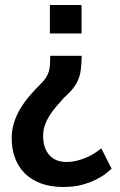

<svg xmlns="http://www.w3.org/2000/svg" viewBox="-20 -558 477 761"><path d="M177.7 -538.1H303.2V-425.3H177.7ZM303.7 -336.9Q303.2 -306.2 300.5 -283.7Q297.9 -261.2 290.3 -242.7Q282.7 -224.1 269 -207Q255.4 -189.9 232.9 -169.9Q217.3 -152.3 202.4 -135Q187.5 -117.7 176 -99.4Q164.6 -81.1 157.7 -61.3Q150.9 -41.5 150.9 -18.6Q150.9 27.3 174.6 55.4Q198.2 83.5 242.7 84Q265.1 84 286.1 78.6Q307.1 73.2 325 65.2Q342.8 57.1 357.2 47.6Q371.6 38.1 381.3 29.8L422.4 110.8Q415.5 116.7 400.9 128.7Q386.2 140.6 362.5 152.8Q338.9 165 306.2 174.1Q273.4 183.1 230.5 183.1Q181.2 183.1 143.1 169.2Q105 155.3 79.1 129.9Q53.2 104.5 39.8 68.8Q26.4 33.2 26.4 -10.3Q26.4 -42.5 35.4 -71.3Q44.4 -100.1 60.1 -126.5Q75.7 -152.8 96.7 -177.5Q117.7 -202.1 141.6 -225.6Q154.8 -238.8 162.4 -250.5Q169.9 -262.2 173.6 -274.9Q177.2 -287.6 178.2 -302.5Q179.2 -317.4 179.2 -336.9Z"/></svg>

Font: Ufes Sans SemiBold
Style: Regular
Weight: 600
Designer: Ricardo Esteves & Filipe Motta
Foundry: ProDesignUfes - Ricardo Esteves, Filipe Motta (This is a derivative work, based on Roboto family, by Christian Robertson
Version: Version 2.0